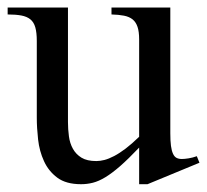

<svg xmlns="http://www.w3.org/2000/svg" viewBox="-20 -467 541 502"><path d="M365.7 14.6H343.8V-81.1Q315.4 -51.3 294.2 -32.7Q272.9 -14.2 255.6 -3.7Q238.3 6.8 223.1 10.7Q208 14.6 191.9 14.6Q152.8 14.6 129.9 -2.4Q106.9 -19.5 95 -45.7Q83 -71.8 79.6 -102.3Q76.2 -132.8 76.2 -159.7V-359.9Q76.2 -381.8 72.3 -395.5Q68.4 -409.2 59.3 -416.5Q50.3 -423.8 35.6 -426.5Q21 -429.2 0 -429.2V-447.3H157.7V-147.9Q157.7 -128.9 160.2 -110.6Q162.6 -92.3 170.7 -77.9Q178.7 -63.5 193.1 -54.7Q207.5 -45.9 231.9 -45.9Q241.7 -45.9 253.2 -48.8Q264.6 -51.8 278.6 -59.1Q292.5 -66.4 308.6 -78.6Q324.7 -90.8 343.8 -109.4V-363.8Q343.8 -384.3 339.6 -396.7Q335.4 -409.2 326.7 -416.3Q317.9 -423.3 304.2 -426Q290.5 -428.7 271.5 -429.2V-447.3H425.3V-118.7Q425.3 -98.6 427 -85.7Q428.7 -72.8 432.4 -64.9Q436 -57.1 441.7 -54.2Q447.3 -51.3 455.6 -51.3Q462.4 -51.3 473.1 -53Q483.9 -54.7 494.6 -58.6L501.5 -41.5Z"/></svg>

Font: Tai Heritage Pro
Style: Regular
Weight: 400
Designer: Faah Baccam, Walt Agee, Victor Gaultney, Annie Olsen
Foundry: SIL International
Version: Version 2.600